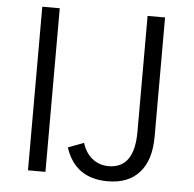

<svg xmlns="http://www.w3.org/2000/svg" viewBox="-53 -784 863 855"><g transform="rotate(5 378.5 -356.5)"><path d="M101.6 0Q101.6 -182.6 101.6 -731.4Q121.1 -731.4 179.7 -731.4Q179.7 -548.8 179.7 0Q160.2 0 101.6 0ZM269.5 -117.2Q287.1 -124 339.8 -143.6Q353.5 -99.6 383.8 -75.2Q415 -49.8 457 -49.8Q572.3 -49.8 572.3 -212.9Q572.3 -385.7 572.3 -731.4Q591.8 -731.4 650.4 -731.4Q650.4 -598.6 650.4 -200.2Q650.4 -92.8 600.6 -38.1Q551.8 17.6 459 17.6Q313.5 17.6 269.5 -117.2Z"/></g></svg>

Font: Gothic A1
Style: Regular
Weight: 400
Designer: HanYang I&C Co.,Ltd.
Version: Version 2.50